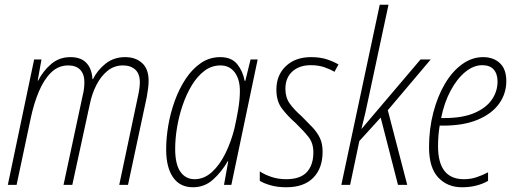

<svg xmlns="http://www.w3.org/2000/svg" viewBox="-20 -780 2178 810"><path d="M13 0 124 -529H155L139 -440H141Q162 -481 196 -510Q230 -539 277 -539Q322 -539 345 -514Q368 -489 370 -446H372Q391 -484 425.5 -511.5Q460 -539 508 -539Q552 -539 579.5 -514Q607 -489 607 -439Q607 -424 604.5 -405Q602 -386 599 -370L520 0H483L561 -369Q570 -409 570 -432Q570 -469 550.5 -486.5Q531 -504 499 -504Q462 -504 434 -481.5Q406 -459 387 -422Q368 -385 359 -341L285 0H248L329 -378Q333 -393 334.5 -408Q336 -423 336 -434Q336 -467 318.5 -485.5Q301 -504 268 -504Q226 -504 195.5 -474Q165 -444 144 -394Q123 -344 110 -283L50 0Z M794 10Q739 10 710 -32Q681 -74 681 -150Q681 -198 690 -251Q699 -304 717.5 -355Q736 -406 763.5 -447.5Q791 -489 827.5 -514Q864 -539 909 -539Q957 -539 981 -509Q1005 -479 1012 -439H1015L1037 -529H1067L956 0H925L943 -100H941Q915 -55 879 -22.5Q843 10 794 10ZM801 -24Q841 -24 874 -54Q907 -84 931 -133Q955 -182 969 -238Q979 -282 985.5 -322Q992 -362 992 -396Q992 -446 970 -475Q948 -504 910 -504Q873 -504 843 -481.5Q813 -459 790 -421.5Q767 -384 751 -337.5Q735 -291 727 -243Q719 -195 719 -152Q719 -87 741 -55.5Q763 -24 801 -24Z M1188 10Q1150 10 1121 1.5Q1092 -7 1076 -17V-57Q1095 -44 1124 -34Q1153 -24 1187 -24Q1247 -24 1274.5 -54Q1302 -84 1302 -137Q1302 -176 1282 -201.5Q1262 -227 1227 -261Q1193 -291 1169.5 -322Q1146 -353 1146 -402Q1146 -463 1186 -501Q1226 -539 1292 -539Q1331 -539 1359.5 -529.5Q1388 -520 1408 -508L1391 -477Q1373 -488 1348 -496.5Q1323 -505 1291 -505Q1243 -505 1213.5 -478.5Q1184 -452 1184 -405Q1184 -369 1202 -343.5Q1220 -318 1253 -289Q1278 -264 1298 -243Q1318 -222 1329.5 -198Q1341 -174 1341 -140Q1341 -70 1301.5 -30Q1262 10 1188 10Z M1420 0 1582 -760H1619L1537 -377Q1529 -338 1521.5 -305Q1514 -272 1505 -237H1506L1754 -529H1797L1616 -315L1698 0H1659L1586 -284L1496 -185L1457 0Z M1929 10Q1867 10 1828.5 -31.5Q1790 -73 1790 -159Q1790 -236 1808 -305Q1826 -374 1857 -426.5Q1888 -479 1929.5 -509Q1971 -539 2018 -539Q2062 -539 2089 -513.5Q2116 -488 2116 -438Q2116 -385 2085.5 -342.5Q2055 -300 1995.5 -275Q1936 -250 1849 -250H1835Q1828 -210 1828 -163Q1828 -24 1937 -24Q1966 -24 1991 -32.5Q2016 -41 2039 -53V-17Q2019 -5 1991 2.5Q1963 10 1929 10ZM1856 -282Q1931 -282 1980.5 -303Q2030 -324 2054.5 -359Q2079 -394 2079 -436Q2079 -468 2063 -486.5Q2047 -505 2014 -505Q1978 -505 1943 -476.5Q1908 -448 1881 -397.5Q1854 -347 1841 -282Z"/></svg>

Font: Noto Sans Condensed ExtraLight
Style: Italic
Weight: 200
Width: 3
Italic angle: -12°
Designer: Monotype Design Team
Foundry: Monotype Imaging Inc.
Version: Version 2.013; ttfautohint (v1.8.4.7-5d5b)